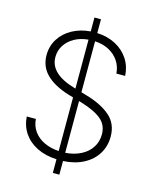

<svg xmlns="http://www.w3.org/2000/svg" viewBox="-129 -882 846 1056"><g transform="rotate(15 294.0 -353.5)"><path d="M275.4 11.2Q211.4 8.3 163.3 -15.6Q115.2 -39.6 87.6 -80.3Q60.1 -121.1 56.6 -173.8H108.4Q111.3 -133.8 133.3 -103.5Q155.3 -73.2 191.9 -55.9Q228.5 -38.6 275.4 -35.6V-340.8L246.1 -349.6Q161.6 -376 117.9 -419.9Q74.2 -463.9 74.2 -528.3Q74.2 -579.6 100.1 -620.8Q126 -662.1 171.9 -687.3Q217.8 -712.4 275.4 -716.8V-795.9H312.5V-717.3Q372.1 -714.8 418.7 -689.9Q465.3 -665 492.2 -623.3Q519 -581.5 521.5 -529.3H471.7Q468.8 -569.3 448 -600.3Q427.2 -631.3 392.3 -649.7Q357.4 -668 312.5 -670.4V-380.4L343.8 -371.1Q430.7 -346.2 481 -302.7Q531.2 -259.3 531.2 -185.5Q531.2 -131.3 504.6 -87.9Q478 -44.4 428.5 -18.3Q378.9 7.8 312.5 11.2V88.9H275.4ZM267.6 -393.6 275.4 -391.1V-669.9Q231 -666 196.8 -647Q162.6 -627.9 143.3 -597.7Q124 -567.4 124 -530.3Q124 -435.5 267.6 -393.6ZM481.4 -185.5Q481.4 -237.8 443.8 -269.8Q406.2 -301.8 329.1 -325.2L312.5 -330.1V-35.6Q362.3 -39.1 400.6 -58.6Q439 -78.1 460.2 -111.1Q481.4 -144 481.4 -185.5Z"/></g></svg>

Font: Pretendard GOV ExtraLight
Style: Regular
Weight: 200
Designer: Base glyphs from Inter by Rasmus Andersson; Hangeul glyphs from Noto Sans CJK(Source Han Sans) by Jang Soo-young and Kan
Foundry: Kil Hyung-jin
Version: Version 1.309